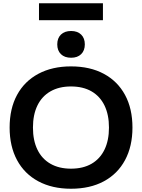

<svg xmlns="http://www.w3.org/2000/svg" viewBox="-20 -1147 871 1177"><path d="M415 10Q300 10 215 -35.5Q130 -81 84.5 -165.5Q39 -250 39 -365Q39 -481 84.5 -565Q130 -649 215 -694.5Q300 -740 415 -740Q532 -740 616.5 -694.5Q701 -649 746.5 -565Q792 -481 792 -365Q792 -250 746.5 -165.5Q701 -81 616.5 -35.5Q532 10 415 10ZM415 -113Q489 -113 541 -143Q593 -173 620.5 -229.5Q648 -286 648 -365Q648 -444 620.5 -500.5Q593 -557 541 -587Q489 -617 415 -617Q342 -617 289.5 -587Q237 -557 209.5 -500.5Q182 -444 182 -365Q182 -286 209.5 -229.5Q237 -173 289.5 -143Q342 -113 415 -113ZM416 -793Q376 -793 353.5 -815Q331 -837 331 -875Q331 -913 353.5 -935Q376 -957 416 -957Q455 -957 477.5 -935Q500 -913 500 -875Q500 -837 477.5 -815Q455 -793 416 -793ZM219 -1023V-1127H611V-1023Z"/></svg>

Font: M PLUS 2
Style: Bold
Weight: 700
Designer: Coji Morishita
Foundry: UNDERFOREST DESIGN
Version: Version 1.001